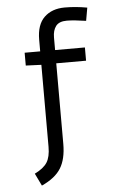

<svg xmlns="http://www.w3.org/2000/svg" viewBox="-57 -672 551 902"><g transform="rotate(-5 219.0 -221.0)"><path d="M150.4 12.7V-374L77.1 -377V-437.5H150.4V-492.2Q150.4 -563.5 186.5 -598.1Q222.7 -632.8 283.2 -632.8Q308.6 -632.8 335 -630.4Q361.3 -627.9 388.7 -623L377.9 -561.5Q320.3 -570.3 287.1 -570.3Q251 -570.3 235.8 -550.3Q220.7 -530.3 220.7 -497.1V-437.5H361.3V-375H220.7V4.9Q220.7 76.2 194.3 119.1Q168 162.1 103.5 191.4L75.2 132.8Q117.2 112.3 133.8 86.4Q150.4 60.5 150.4 12.7Z"/></g></svg>

Font: Sudo Var
Style: Regular
Weight: 400
Monospace: yes
Designer: Jens Kutilek
Foundry: Jens Kutilek
Version: Version 0.065;FEAKit 1.0